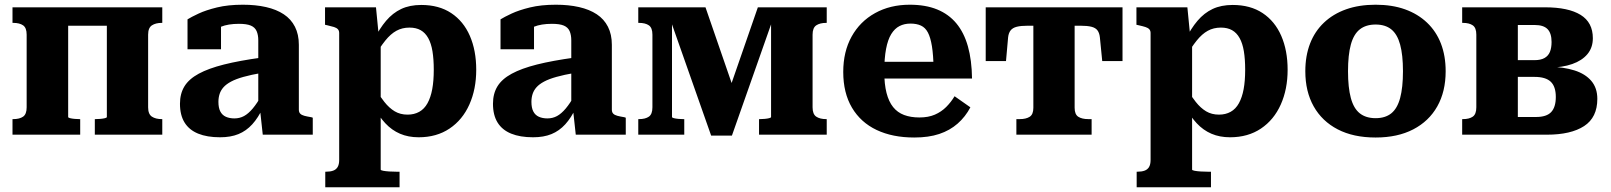

<svg xmlns="http://www.w3.org/2000/svg" viewBox="-20 -571 6829 814"><path d="M93 -116V-424Q93 -453 78 -463.5Q63 -474 36 -474H33V-540H269V-75Q269 -72 277 -70Q285 -68 296 -67Q307 -66 316 -66H320V0H33V-66H36Q63 -66 78 -76.5Q93 -87 93 -116ZM433 -75V-540H668V-474H666Q640 -474 624 -463.5Q608 -453 608 -424V-116Q608 -87 624 -76.5Q640 -66 666 -66H668V0H382V-66H385Q395 -66 406 -67Q417 -68 425 -70Q433 -72 433 -75ZM198 -462V-540H508V-462Z M1090 -327V-262Q1044 -254 1012 -245Q980 -236 959.5 -225Q939 -214 927.5 -201Q916 -188 911 -172.5Q906 -157 906 -139Q906 -114 914 -98.5Q922 -83 937.5 -76Q953 -69 974 -69Q996 -69 1014.5 -79Q1033 -89 1051.5 -111Q1070 -133 1089 -167L1095 -115Q1075 -72 1049.5 -44Q1024 -16 991 -2.5Q958 11 913 11Q858 11 820 -4.5Q782 -20 762.5 -51.5Q743 -83 743 -131Q743 -174 762 -205Q781 -236 822.5 -258.5Q864 -281 929.5 -297.5Q995 -314 1090 -327ZM1094 0 1082 -110 1075 -109V-400Q1075 -423 1068 -439Q1061 -455 1043.5 -462.5Q1026 -470 993 -470Q947 -470 916.5 -457.5Q886 -445 874 -429Q867 -435 866.5 -443Q866 -451 872 -459Q878 -467 889 -472.5Q900 -478 917 -478V-362H775V-489Q791 -499 822 -513.5Q853 -528 900 -539.5Q947 -551 1010 -551Q1064 -551 1108 -541Q1152 -531 1183 -510.5Q1214 -490 1230.5 -457.5Q1247 -425 1247 -381V-106Q1247 -95 1253 -89Q1259 -83 1270.5 -80Q1282 -77 1300 -74L1306 -72V0Z M1674 223H1359V157H1362Q1380 157 1392.5 152.5Q1405 148 1411.5 137Q1418 126 1418 107V-431Q1418 -441 1412.5 -447Q1407 -453 1396 -456.5Q1385 -460 1367 -464L1358 -466V-540H1574L1588 -397L1594 -395V148Q1594 151 1604.5 153Q1615 155 1630.5 156Q1646 157 1661 157H1674ZM1755 11Q1711 11 1676 -4Q1641 -19 1613.5 -48.5Q1586 -78 1565 -119L1566 -201Q1589 -165 1609.5 -139Q1630 -113 1653.5 -99Q1677 -85 1708 -85Q1736 -85 1757.5 -97Q1779 -109 1792.5 -133.5Q1806 -158 1812.5 -193Q1819 -228 1819 -275Q1819 -320 1813.5 -353.5Q1808 -387 1795.5 -409.5Q1783 -432 1763.5 -443Q1744 -454 1716 -454Q1685 -454 1660.5 -440.5Q1636 -427 1613.5 -399Q1591 -371 1565 -327V-402Q1589 -450 1617 -483Q1645 -516 1681 -533Q1717 -550 1766 -550Q1841 -550 1893 -515.5Q1945 -481 1972 -419Q1999 -357 1999 -275Q1999 -193 1970 -128Q1941 -63 1886 -26Q1831 11 1755 11Z M2417 -327V-262Q2371 -254 2339 -245Q2307 -236 2286.5 -225Q2266 -214 2254.5 -201Q2243 -188 2238 -172.5Q2233 -157 2233 -139Q2233 -114 2241 -98.5Q2249 -83 2264.5 -76Q2280 -69 2301 -69Q2323 -69 2341.5 -79Q2360 -89 2378.5 -111Q2397 -133 2416 -167L2422 -115Q2402 -72 2376.5 -44Q2351 -16 2318 -2.5Q2285 11 2240 11Q2185 11 2147 -4.5Q2109 -20 2089.5 -51.5Q2070 -83 2070 -131Q2070 -174 2089 -205Q2108 -236 2149.5 -258.5Q2191 -281 2256.5 -297.5Q2322 -314 2417 -327ZM2421 0 2409 -110 2402 -109V-400Q2402 -423 2395 -439Q2388 -455 2370.5 -462.5Q2353 -470 2320 -470Q2274 -470 2243.5 -457.5Q2213 -445 2201 -429Q2194 -435 2193.5 -443Q2193 -451 2199 -459Q2205 -467 2216 -472.5Q2227 -478 2244 -478V-362H2102V-489Q2118 -499 2149 -513.5Q2180 -528 2227 -539.5Q2274 -551 2337 -551Q2391 -551 2435 -541Q2479 -531 2510 -510.5Q2541 -490 2557.5 -457.5Q2574 -425 2574 -381V-106Q2574 -95 2580 -89Q2586 -83 2597.5 -80Q2609 -77 2627 -74L2633 -72V0Z M2971 -540 3107 -146 3037 -90 3193 -540H3485V-474H3483Q3456 -474 3440.5 -463.5Q3425 -453 3425 -424V-116Q3425 -87 3440.5 -76.5Q3456 -66 3483 -66H3485V0H3198V-66H3202Q3211 -66 3222 -67Q3233 -68 3241 -70Q3249 -72 3249 -75V-517L3266 -516L3083 4H2995L2812 -516L2829 -517V-75Q2829 -72 2837 -70Q2845 -68 2856 -67Q2867 -66 2876 -66H2881V0H2686V-66H2689Q2716 -66 2731 -76.5Q2746 -87 2746 -116V-424Q2746 -453 2731 -463.5Q2716 -474 2689 -474H2686V-540Z M3729 -267Q3729 -214 3738.5 -177Q3748 -140 3766.5 -117Q3785 -94 3813 -83.5Q3841 -73 3878 -73Q3916 -73 3943.5 -85Q3971 -97 3991.5 -117.5Q4012 -138 4027 -163L4094 -116Q4073 -76 4040 -47Q4007 -18 3962 -3Q3917 12 3856 12Q3764 12 3696.5 -20Q3629 -52 3592 -114.5Q3555 -177 3555 -266Q3555 -352 3590.5 -416Q3626 -480 3690 -515.5Q3754 -551 3837 -551Q3904 -551 3953 -531Q4002 -511 4034.5 -472Q4067 -433 4083.5 -374.5Q4100 -316 4101 -238H3687V-309H3959L3938 -281Q3937 -338 3931 -375Q3925 -412 3914 -433Q3903 -454 3884.5 -462.5Q3866 -471 3840 -471Q3814 -471 3793.5 -460.5Q3773 -450 3758.5 -426.5Q3744 -403 3736.5 -363.5Q3729 -324 3729 -267Z M4453 -462V-540H4739V-312H4653L4643 -413Q4641 -431 4633 -442Q4625 -453 4607.5 -457.5Q4590 -462 4560 -462ZM4444 -462H4338Q4308 -462 4290.5 -457.5Q4273 -453 4264.5 -442Q4256 -431 4254 -413L4245 -312H4159V-540H4444ZM4536 -114Q4536 -86 4551.5 -76Q4567 -66 4594 -66H4608V0H4289V-66H4303Q4330 -66 4345.5 -76Q4361 -86 4361 -114V-540H4536Z M5114 223H4799V157H4802Q4820 157 4832.5 152.5Q4845 148 4851.5 137Q4858 126 4858 107V-431Q4858 -441 4852.5 -447Q4847 -453 4836 -456.5Q4825 -460 4807 -464L4798 -466V-540H5014L5028 -397L5034 -395V148Q5034 151 5044.5 153Q5055 155 5070.5 156Q5086 157 5101 157H5114ZM5195 11Q5151 11 5116 -4Q5081 -19 5053.5 -48.5Q5026 -78 5005 -119L5006 -201Q5029 -165 5049.5 -139Q5070 -113 5093.5 -99Q5117 -85 5148 -85Q5176 -85 5197.5 -97Q5219 -109 5232.5 -133.5Q5246 -158 5252.5 -193Q5259 -228 5259 -275Q5259 -320 5253.5 -353.5Q5248 -387 5235.5 -409.5Q5223 -432 5203.5 -443Q5184 -454 5156 -454Q5125 -454 5100.5 -440.5Q5076 -427 5053.5 -399Q5031 -371 5005 -327V-402Q5029 -450 5057 -483Q5085 -516 5121 -533Q5157 -550 5206 -550Q5281 -550 5333 -515.5Q5385 -481 5412 -419Q5439 -357 5439 -275Q5439 -193 5410 -128Q5381 -63 5326 -26Q5271 11 5195 11Z M6109 -269Q6109 -183 6073.5 -120Q6038 -57 5971.5 -22.5Q5905 12 5812 12Q5718 12 5651.5 -22.5Q5585 -57 5549.5 -120Q5514 -183 5514 -269Q5514 -334 5534 -386Q5554 -438 5593 -475Q5632 -512 5687 -531.5Q5742 -551 5812 -551Q5882 -551 5936.5 -531.5Q5991 -512 6030 -475Q6069 -438 6089 -386Q6109 -334 6109 -269ZM5695 -269Q5695 -200 5707 -155.5Q5719 -111 5745 -90.5Q5771 -70 5812 -70Q5853 -70 5878.5 -90.5Q5904 -111 5916 -155.5Q5928 -200 5928 -269Q5928 -338 5916 -382Q5904 -426 5878.5 -446.5Q5853 -467 5812 -467Q5771 -467 5745 -446.5Q5719 -426 5707 -382Q5695 -338 5695 -269Z M6179 -540H6530Q6629 -540 6681 -508Q6733 -476 6733 -409Q6733 -369 6710 -341.5Q6687 -314 6645.5 -299.5Q6604 -285 6547 -284L6568 -310V-262L6549 -288Q6609 -287 6655 -272.5Q6701 -258 6726.5 -228Q6752 -198 6752 -152Q6752 -73 6696 -36.5Q6640 0 6538 0H6179V-66H6182Q6209 -66 6224 -76.5Q6239 -87 6239 -116V-424Q6239 -453 6224 -463.5Q6209 -474 6182 -474H6179ZM6415 -75H6492Q6537 -75 6556.5 -96Q6576 -117 6576 -160Q6576 -204 6554.5 -224.5Q6533 -245 6486 -245H6375V-316H6486Q6512 -316 6528 -325Q6544 -334 6551 -351Q6558 -368 6558 -393Q6558 -430 6541 -447.5Q6524 -465 6487 -465H6415Z"/></svg>

Font: Roboto Serif
Style: Bold
Weight: 700
Designer: Greg Gazdowicz
Foundry: Commercial Type
Version: Version 1.008